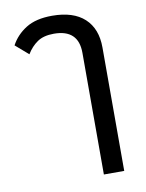

<svg xmlns="http://www.w3.org/2000/svg" viewBox="-84 -620 657 864"><g transform="rotate(-10 244.5 -188.0)"><path d="M320 -372Q320 -479 208 -479Q161 -479 132.5 -459.5Q104 -440 84 -407L25 -458Q49 -503 94.5 -531.5Q140 -560 214 -560Q311 -560 362 -513Q413 -466 413 -380V184H320Z"/></g></svg>

Font: IBM Plex Sans Thai Text
Style: Regular
Weight: 450
Designer: Mike Abbink, Paul van der Laan, Pieter van Rosmalen, Ben Mitchell, Mark Frömberg
Foundry: Bold Monday
Version: Version 1.1